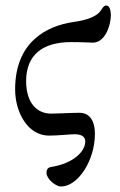

<svg xmlns="http://www.w3.org/2000/svg" viewBox="-20 -488 435 698"><path d="M202 190C263 190 325 96 325 -1C325 -62 295 -78 270 -78C241 -78 190 -75 165 -75C116 -75 75 -112 75 -193C75 -287 133 -335 239 -335C281 -335 301 -333 318 -333C360 -333 382 -391 383 -431C383 -452 378 -468 366 -468C355 -468 350 -452 340 -442C325 -427 297 -415 247 -408C150 -394 35 -336 35 -163C35 -78 82 5 158 5C190 5 236 0 251 0C275 0 290 8 290 26C290 65 243 106 171 118C158 120 149 123 149 141C149 161 181 190 202 190Z"/></svg>

Font: EB Garamond
Style: Regular
Weight: 400
Designer: Georg Duffner and Octavio Pardo
Foundry: Georg Duffner
Version: Version 1.000;PS 001.000;hotconv 1.0.88;makeotf.lib2.5.64775